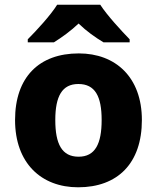

<svg xmlns="http://www.w3.org/2000/svg" viewBox="-20 -786 667 816"><path d="M406 -766H223C195 -721 135 -656 98 -619V-606H209C244 -628 279 -653 314 -686C348 -653 385 -627 420 -606H531V-619C496 -655 435 -721 406 -766ZM583 -276C583 -458 471 -559 315 -559C146 -559 44 -458 44 -276C44 -92 156 10 312 10C480 10 583 -92 583 -276ZM215 -276C215 -377 244 -429 313 -429C384 -429 412 -377 412 -276C412 -174 384 -120 314 -120C243 -120 215 -174 215 -276Z"/></svg>

Font: Noto Sans Bengali UI ExtraBold
Style: Regular
Weight: 800
Designer: Jelle Bosma - Monotype Design Team
Foundry: Monotype Imaging Inc.
Version: Version 2.003